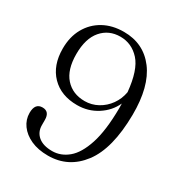

<svg xmlns="http://www.w3.org/2000/svg" viewBox="-171 -826 890 953"><g transform="rotate(30 274.0 -349.5)"><path d="M242 10.5Q185.5 10.5 144.2 -8.2Q103 -27 80.2 -58.5Q57.5 -90 57.5 -128Q57.5 -183.5 100.5 -183.5Q141 -183.5 141 -135V-106Q141 -66.5 169 -43Q197 -19.5 249 -19.5Q298 -19.5 339 -53.5Q380 -87.5 405.2 -164.5Q430.5 -241.5 431.5 -370.5Q431.5 -384 431 -397Q407 -344.5 356 -311.8Q305 -279 241.5 -279Q149.5 -279 95 -335Q40.5 -391 40.5 -487Q40.5 -554.5 68.8 -604.8Q97 -655 147 -682.8Q197 -710.5 263 -710.5Q376 -710.5 441.5 -624Q507 -537.5 505.5 -375Q503.5 -180 431.2 -84.8Q359 10.5 242 10.5ZM112.5 -497Q112.5 -407.5 154 -361.2Q195.5 -315 264.5 -315Q304 -315 338.8 -334Q373.5 -353 397 -386Q420.5 -419 427.5 -460Q416 -581 370.5 -631Q325 -681 260 -681Q194 -681 153.2 -633.5Q112.5 -586 112.5 -497Z"/></g></svg>

Font: Fraunces 72pt Soft Light
Style: Regular
Weight: 300
Version: Version 1.000;[b76b70a41]